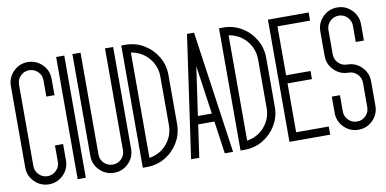

<svg xmlns="http://www.w3.org/2000/svg" viewBox="-81 -1131 2787 1385"><g transform="rotate(-10 1312.5 -439.0)"><path d="M178.7 8.3Q117.2 8.3 73.5 -35.4Q29.8 -79.1 29.8 -141.1V-737.8Q29.8 -799.3 73.5 -843Q117.2 -886.7 178.7 -886.7Q240.7 -886.7 284.4 -843Q328.1 -799.3 328.1 -737.8V-618.2H268.6V-737.8Q268.6 -774.9 242.2 -801Q215.8 -827.1 178.7 -827.1Q142.1 -827.1 115.7 -801Q89.4 -774.9 89.4 -737.8V-141.1Q89.4 -104 115.7 -77.6Q142.1 -51.3 178.7 -51.3Q215.8 -51.3 242.2 -77.6Q268.6 -104 268.6 -141.1V-260.3H328.1V-141.1Q328.1 -79.1 284.4 -35.4Q240.7 8.3 178.7 8.3Z M447.3 7.8H387.7V-887.2H447.3Z M656.2 7.8Q594.2 7.8 550.5 -35.9Q506.8 -79.6 506.8 -141.1V-887.2H566.4V-141.1Q566.4 -104 592.8 -77.9Q619.1 -51.8 656.2 -51.8Q693.4 -51.8 719.5 -77.9Q745.6 -104 745.6 -141.1V-887.2H805.2V-141.1Q805.2 -79.6 761.5 -35.9Q717.8 7.8 656.2 7.8Z M894.5 8.3H864.7V-887.2H894.5Q968.8 -887.2 1029.5 -850.8Q1090.3 -814.5 1126.7 -753.4Q1163.1 -692.4 1163.1 -618.7V-260.3Q1163.1 -186.5 1126.7 -125.5Q1090.3 -64.5 1029.5 -28.1Q968.8 8.3 894.5 8.3ZM924.3 -53.7Q975.6 -61.5 1015.9 -90.3Q1056.2 -119.1 1079.8 -163.6Q1103.5 -208 1103.5 -260.3V-618.7Q1103.5 -670.9 1079.8 -715.3Q1056.2 -759.8 1015.9 -788.6Q975.6 -817.4 924.3 -825.2Z M1525.9 8.3H1465.3L1431.2 -230.5H1312.5L1278.3 8.3H1218.3L1346.2 -887.2H1397.9ZM1422.9 -290.5 1372.1 -646 1320.8 -290.5Z M1610.4 8.3H1580.6V-887.2H1610.4Q1684.6 -887.2 1745.4 -850.8Q1806.2 -814.5 1842.5 -753.4Q1878.9 -692.4 1878.9 -618.7V-260.3Q1878.9 -186.5 1842.5 -125.5Q1806.2 -64.5 1745.4 -28.1Q1684.6 8.3 1610.4 8.3ZM1640.1 -53.7Q1691.4 -61.5 1731.7 -90.3Q1772 -119.1 1795.7 -163.6Q1819.3 -208 1819.3 -260.3V-618.7Q1819.3 -670.9 1795.7 -715.3Q1772 -759.8 1731.7 -788.6Q1691.4 -817.4 1640.1 -825.2Z M2237.3 7.8H1939V-887.2H2237.3V-827.6H1998.5V-469.2H2177.2V-409.7H1998.5V-51.8H2237.3Z M2445.8 8.3Q2383.8 8.3 2340.1 -35.4Q2296.4 -79.1 2296.4 -141.1V-260.3H2356V-141.1Q2356 -104 2382.3 -77.9Q2408.7 -51.8 2445.8 -51.8Q2482.4 -51.8 2508.8 -77.9Q2535.2 -104 2535.2 -141.1V-320.3Q2535.2 -356.9 2508.8 -383.3Q2482.4 -409.7 2445.8 -409.7Q2383.8 -409.7 2340.1 -453.4Q2296.4 -497.1 2296.4 -558.6V-737.8Q2296.4 -799.3 2340.1 -843.3Q2383.8 -887.2 2445.8 -887.2Q2507.3 -887.2 2551 -843.3Q2594.7 -799.3 2594.7 -737.8V-618.7H2535.2V-737.8Q2535.2 -774.9 2508.8 -801Q2482.4 -827.1 2445.8 -827.1Q2408.7 -827.1 2382.3 -801Q2356 -774.9 2356 -737.8V-558.6Q2356 -522 2382.3 -495.6Q2408.7 -469.2 2445.8 -469.2Q2507.3 -469.2 2551 -425.5Q2594.7 -381.8 2594.7 -320.3V-141.1Q2594.7 -79.1 2551 -35.4Q2507.3 8.3 2445.8 8.3Z"/></g></svg>

Font: Ignotum
Style: Regular
Weight: 400
Designer: GGBot
Version: 0.10